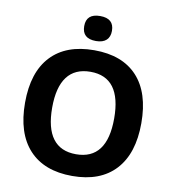

<svg xmlns="http://www.w3.org/2000/svg" viewBox="-98 -1010 993 1105"><g transform="rotate(10 398.0 -457.5)"><path d="M316.9 -852.1C316.9 -803.2 343.8 -778.8 397.9 -778.8C452.1 -778.8 479 -805.7 479 -852.1C479 -900.4 452.1 -924.8 397.9 -924.8C343.8 -924.8 316.9 -900.4 316.9 -852.1ZM737.8 -357.9C737.8 -476.6 709 -567.4 650.9 -630.4C592.8 -693.4 508.8 -725.1 398.9 -725.1C289.1 -725.1 205.1 -693.8 146.5 -631.3C87.4 -568.4 58.1 -477.5 58.1 -358.9C58.1 -240.2 87.4 -148.9 146 -85.4C204.6 -22 288.6 9.8 397.9 9.8C507.3 9.8 591.3 -22 649.9 -85.4C708.5 -148.9 737.8 -239.7 737.8 -357.9ZM216.8 -357.9C216.8 -517.6 278.3 -599.1 398.9 -599.1C519 -599.1 579.1 -518.6 579.1 -357.9C579.1 -197.3 518.6 -117.2 397.9 -117.2C277.3 -117.2 216.8 -198.2 216.8 -357.9Z"/></g></svg>

Font: Noto Reveo Sans
Style: Bold
Weight: 700
Designer: Monotype Design team
Foundry: Monotype Imaging Inc.
Version: Version 1.04